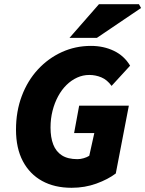

<svg xmlns="http://www.w3.org/2000/svg" viewBox="-20 -880 690 912"><path d="M320 12Q239 12 180 -20.5Q121 -53 88.5 -114.5Q56 -176 56 -264Q56 -351 83.5 -424Q111 -497 160 -550Q209 -603 273.5 -632.5Q338 -662 412 -662Q472 -662 521 -638.5Q570 -615 598 -568L510 -472Q489 -501 461.5 -512.5Q434 -524 404 -524Q374 -524 346.5 -511.5Q319 -499 296 -476.5Q273 -454 256 -422.5Q239 -391 229.5 -353.5Q220 -316 220 -274Q220 -227 233 -193.5Q246 -160 274 -142Q302 -124 348 -124Q362 -124 377.5 -128.5Q393 -133 404 -140L428 -248H332L356 -378H592L530 -56Q493 -28 438 -8Q383 12 320 12ZM310 -700 450 -860H640L650 -842L440 -700Z"/></svg>

Font: Source Sans 3 Black
Style: Italic
Weight: 900
Italic angle: -11°
Designer: Paul D. Hunt
Foundry: Adobe
Version: Version 3.052;hotconv 1.1.0;makeotfexe 2.6.0